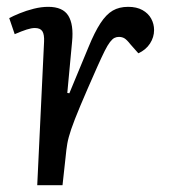

<svg xmlns="http://www.w3.org/2000/svg" viewBox="-20 -542 504 562"><path d="M109 -420Q110 -441 104 -450.5Q98 -460 82 -460Q72 -460 58 -455.5Q44 -451 23 -442L7 -489Q18 -495 37.5 -503Q57 -511 79 -516.5Q101 -522 121 -522Q164 -522 180 -496Q196 -470 191 -420L177 -270L183 -269L239 -404Q257 -448 274 -474Q291 -500 310 -511Q329 -522 355 -522Q380 -522 397 -512.5Q414 -503 422.5 -487.5Q431 -472 431 -454Q431 -433 419 -414.5Q407 -396 385 -386L362 -412Q351 -426 344 -430Q337 -434 328 -434Q321 -434 315 -431Q309 -428 302 -419Q295 -410 286.5 -393Q278 -376 265 -347Q233 -275 215 -232Q197 -189 188.5 -164Q180 -139 177 -121.5Q174 -104 172 -82L163 0H89Z"/></svg>

Font: Literata 18pt
Style: Italic
Weight: 400
Italic angle: -2°
Designer: Latin by Veronika Burian and Jose Scaglione. Greek by Irene Vlachou. Cyrillic by Vera Evstafieva
Foundry: TypeTogether
Version: Version 3.103;gftools[0.9.29]